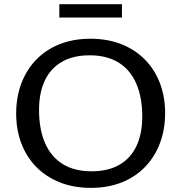

<svg xmlns="http://www.w3.org/2000/svg" viewBox="-20 -902 880 932"><path d="M419 -714Q502 -714 569 -687.5Q636 -661 683.5 -612.8Q731 -564.5 756.2 -498.5Q781.5 -432.5 781.5 -353Q781.5 -273 756.2 -206.5Q731 -140 684 -91.5Q637 -43 570.5 -16.5Q504 10 421 10Q338 10 271 -16.5Q204 -43 156.5 -91.2Q109 -139.5 83.8 -205.5Q58.5 -271.5 58.5 -351Q58.5 -431 83.8 -497.5Q109 -564 156 -612.5Q203 -661 269.5 -687.5Q336 -714 419 -714ZM424.5 -70.5Q505.5 -70.5 560.2 -102.5Q615 -134.5 642.8 -194Q670.5 -253.5 670.5 -336Q670.5 -429.5 641.5 -496.2Q612.5 -563 555.8 -598.2Q499 -633.5 415.5 -633.5Q334.5 -633.5 279.8 -601.5Q225 -569.5 197.2 -510.2Q169.5 -451 169.5 -368Q169.5 -275 198.5 -208Q227.5 -141 284.2 -105.8Q341 -70.5 424.5 -70.5ZM268 -817V-881.5H572V-817Z"/></svg>

Font: Newsreader 7pt
Style: Regular
Weight: 400
Designer: Hugues Gentile
Foundry: Production Type
Version: Version 1.003